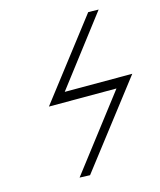

<svg xmlns="http://www.w3.org/2000/svg" viewBox="-112 -752 757 909"><g transform="rotate(-15 266.5 -297.0)"><path d="M533.2 -335 215.8 77.1 165 75.2 442.9 -287.1H111.8L407.2 -670.9L458 -669.9L202.1 -335Z"/></g></svg>

Font: Common Serif Medium
Style: Italic
Weight: 500
Italic angle: -12°
Designer: Philipp H. Poll, Khaled Hosny
Foundry: Stefan Peev, Context Ltd.
Version: Version 1.026